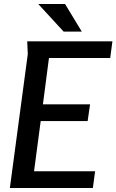

<svg xmlns="http://www.w3.org/2000/svg" viewBox="-20 -933 578 953"><path d="M115 -728H538L527 -645H223L193 -415H427L415 -332H182L149 -83H452L441 0H29L118 -665ZM303 -913 386 -776H296L170 -913Z"/></svg>

Font: Rosario SemiBold
Style: Italic
Weight: 600
Italic angle: -8.05°
Designer: Hector Gatti
Foundry: Omnibus Type
Version: Version 1.101; ttfautohint (v1.8.1.43-b0c9)